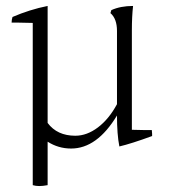

<svg xmlns="http://www.w3.org/2000/svg" viewBox="-20 -537 569 645"><path d="M423 -435V-101Q452 -100 467 -100Q482 -100 490 -100Q491 -92 491 -87.5Q491 -83 491 -80Q420 -54 381 -45Q373 -85 373 -149Q306 -38 219 -38Q176 -38 140 -61V85Q124 88 112 88Q100 88 90 85V-460Q59 -461 43 -461Q27 -461 19 -461Q19 -471 22 -480Q80 -505 140 -517V-124Q172 -81 233 -81Q272 -81 309 -109Q346 -137 373 -187V-433Q373 -474 351 -493Q353 -501 354 -503Q385 -517 427 -517Q423 -481 423 -435Z"/></svg>

Font: Halant Light
Style: Regular
Weight: 300
Designer: Hitesh Malaviya (Devanagari), Satya Rajpurohit (Latin)
Foundry: Indian Type Foundry
Version: Version 1.101;PS 1.0;hotconv 1.0.78;makeotf.lib2.5.61930; tt